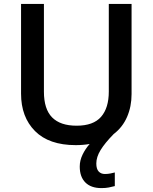

<svg xmlns="http://www.w3.org/2000/svg" viewBox="-20 -734 783 984"><path d="M473.6 104Q473.6 131.8 485.6 144.8Q497.6 157.7 517.6 157.7Q533.2 157.7 546.1 155Q559.1 152.3 568.4 149.9V219.7Q553.7 223.6 537.6 226.8Q521.5 230 500 230Q446.3 230 417.5 201.2Q388.7 172.4 388.7 119.6Q388.7 88.4 403.1 58.6Q417.5 28.8 439.5 3.9Q405.8 9.8 368.2 9.8Q231 9.8 159.4 -62.3Q87.9 -134.3 87.9 -253.9V-713.9H205.1V-264.2Q205.1 -174.8 247.1 -132.3Q289.1 -89.8 372.6 -89.8Q458.5 -89.8 498 -135.3Q537.6 -180.7 537.6 -264.6V-713.9H654.3V-252Q654.3 -188 631.3 -135Q608.4 -82 562.5 -46.9Q517.1 -0.5 495.4 35.2Q473.6 70.8 473.6 104Z"/></svg>

Font: Open Sans SemiBold
Style: Regular
Weight: 600
Designer: Monotype Design Team
Foundry: Monotype Imaging Inc.
Version: Version 3.003; ttfautohint (v1.8.4)